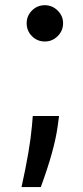

<svg xmlns="http://www.w3.org/2000/svg" viewBox="-20 -552 322 749"><path d="M210.4 -99.6 205.1 -60.5Q192.9 31.7 139.2 177.7H64Q96.7 30.3 104.5 -59.6L107.9 -99.6ZM84 -461.4Q84 -490.2 104.7 -511Q125.5 -531.7 154.8 -531.7Q183.6 -531.7 204.8 -511Q226.1 -490.2 226.1 -461.4Q226.1 -432.1 205.1 -411.1Q184.1 -390.1 154.8 -390.1Q125.5 -390.1 104.7 -410.9Q84 -431.6 84 -461.4Z"/></svg>

Font: Karasuma Gothic
Style: Regular
Weight: 500
Designer: Rasmus Andersson / Ryoko Nishizuka
Foundry: Genbu
Version: Version 1.00